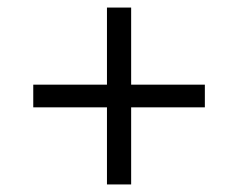

<svg xmlns="http://www.w3.org/2000/svg" viewBox="-20 -604 630 508"><path d="M263 -116V-584H327V-116ZM68 -320V-380H522V-320Z"/></svg>

Font: Host Grotesk Light Light
Style: Regular
Weight: 300
Version: Version 1.003